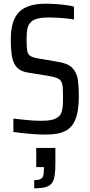

<svg xmlns="http://www.w3.org/2000/svg" viewBox="-20 -716 483 1033"><path d="M224 8Q198 8 167 6Q136 4 106.5 1Q77 -2 52 -6V-78Q80 -75 106 -72Q132 -69 156 -67.5Q180 -66 199 -66Q237 -66 260 -71.5Q283 -77 298 -91Q308 -101 312.5 -116.5Q317 -132 318 -151Q319 -170 319 -189Q319 -223 317.5 -244.5Q316 -266 309 -278Q302 -290 285.5 -296.5Q269 -303 239 -308L127 -326Q100 -331 83 -343Q66 -355 56 -375.5Q46 -396 42 -428Q38 -460 38 -503Q38 -556 49.5 -593Q61 -630 84 -652.5Q107 -675 142.5 -685.5Q178 -696 226 -696Q254 -696 282.5 -694Q311 -692 336.5 -688.5Q362 -685 378 -680V-611Q358 -615 335.5 -617Q313 -619 291 -620.5Q269 -622 247 -622Q204 -622 180 -615.5Q156 -609 144 -595Q131 -581 127 -560Q123 -539 123 -505Q123 -466 126 -445.5Q129 -425 142 -416Q155 -407 183 -402L288 -384Q316 -380 336 -372Q356 -364 370 -349.5Q384 -335 393 -311Q397 -302 399 -286Q401 -270 402.5 -248.5Q404 -227 404 -199Q404 -149 397 -113Q390 -77 376 -53.5Q362 -30 340.5 -16.5Q319 -3 290 2.5Q261 8 224 8ZM164 297V253Q186 253 197 248Q208 243 212 231.5Q216 220 216 200V183H175V80H278V161Q278 202 274 228.5Q270 255 258.5 270Q247 285 224.5 291Q202 297 164 297Z"/></svg>

Font: Saira Condensed Medium
Style: Regular
Weight: 500
Width: 3
Designer: Hector Gatti with collaboration of the Omnibus-Type team
Foundry: Omnibus-Type
Version: Version 1.101